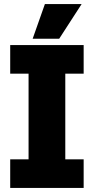

<svg xmlns="http://www.w3.org/2000/svg" viewBox="-20 -921 460 941"><path d="M30 0ZM390 0H30V-140H120V-560H30V-700H390V-560H300V-140H390ZM140 -731 200 -901H380L270 -731Z"/></svg>

Font: Russo One
Style: Regular
Weight: 400
Designer: Jovanny lemonad
Foundry: Jovanny Lemonad
Version: Version 1.001